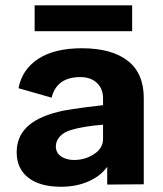

<svg xmlns="http://www.w3.org/2000/svg" viewBox="-20 -692 615 725"><path d="M289.1 -509.8Q401.4 -509.8 462.2 -462.6Q522.9 -415.5 522.9 -321.8V-128.9V3.9L384.8 4.9V-62Q358.9 -26.4 313.2 -6.6Q267.6 13.2 210 13.2Q130.9 13.2 86.9 -21Q43 -55.2 43 -117.2Q43 -173.8 80.8 -211.4Q118.7 -249 196.8 -269Q229.5 -278.8 369.1 -294.9V-320.8Q369.1 -357.4 345.7 -379.2Q322.3 -400.9 283.2 -400.9Q194.3 -400.9 174.8 -323.2L49.8 -358.9Q63.5 -430.2 124.8 -470Q186 -509.8 289.1 -509.8ZM110.8 -574.2V-671.9H479V-574.2ZM190.9 -139.2Q190.9 -115.2 210.4 -101.6Q230 -87.9 259.8 -87.9Q301.3 -87.9 335.2 -110.1Q369.1 -132.3 369.1 -167V-221.2Q295.9 -215.3 248 -201.2Q220.7 -192.9 205.8 -176.3Q190.9 -159.7 190.9 -139.2Z"/></svg>

Font: Human Sans
Style: Bold
Weight: 700
Designer: Tim Radville
Foundry: Continuum
Version: Version 1.000;FEAKit 1.0